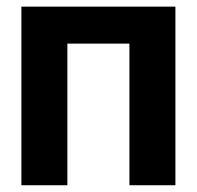

<svg xmlns="http://www.w3.org/2000/svg" viewBox="-20 -548 582 568"><path d="M498.9 -528.4V0H362.9V-419H179.3V0H43.3V-528.4Z"/></svg>

Font: Interface
Style: Bold
Weight: 700
Designer: Rasmus Andersson
Foundry: rsms
Version: Version 1.8